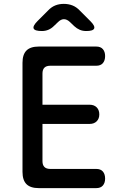

<svg xmlns="http://www.w3.org/2000/svg" viewBox="-20 -970 640 990"><path d="M199 -430H442Q465 -430 478.5 -416.5Q492 -403 492 -380Q492 -358 478.5 -344.5Q465 -331 442 -331H199V-139Q199 -119 209 -109Q219 -99 239 -99H476Q499 -99 510.5 -85.5Q522 -72 522 -49Q522 -27 510.5 -13.5Q499 0 476 0H180Q137 0 116.5 -20.5Q96 -41 96 -84V-646Q96 -689 116.5 -709.5Q137 -730 180 -730H476Q499 -730 510.5 -716.5Q522 -703 522 -681Q522 -658 510.5 -644.5Q499 -631 476 -631H239Q219 -631 209 -621Q199 -611 199 -591ZM196 -810Q159 -810 153.5 -823Q148 -836 174 -862L228 -916Q245 -934 265 -942Q285 -950 309 -950Q333 -950 353.5 -942Q374 -934 391 -916L446 -861Q471 -836 465.5 -823Q460 -810 425 -810Q406 -810 391 -816.5Q376 -823 363 -835L340 -857Q325 -871 309.5 -871Q294 -871 279 -856L258 -836Q245 -823 229.5 -816.5Q214 -810 196 -810Z"/></svg>

Font: Maple Mono NL Medium
Style: Regular
Weight: 500
Monospace: yes
Designer: subframe7536
Version: Version 7.000